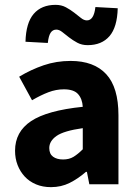

<svg xmlns="http://www.w3.org/2000/svg" viewBox="-20 -759 567 791"><path d="M190 12Q156 12 128.5 0.5Q101 -11 82 -31.5Q63 -52 52.5 -79Q42 -106 42 -138Q42 -216 108 -260Q174 -304 321 -319Q319 -352 301.5 -371.5Q284 -391 243 -391Q211 -391 179.5 -379Q148 -367 112 -346L59 -443Q107 -472 159.5 -490Q212 -508 271 -508Q367 -508 417.5 -453.5Q468 -399 468 -284V0H348L338 -51H334Q302 -23 267 -5.5Q232 12 190 12ZM240 -102Q265 -102 283 -113Q301 -124 321 -144V-231Q243 -220 213 -199Q183 -178 183 -149Q183 -125 198.5 -113.5Q214 -102 240 -102ZM341 -573Q317 -573 298.5 -583Q280 -593 264.5 -605Q249 -617 236.5 -627Q224 -637 212 -637Q197 -637 188.5 -624Q180 -611 177 -582L85 -587Q87 -665 119 -702Q151 -739 209 -739Q233 -739 251.5 -729Q270 -719 285.5 -707Q301 -695 313.5 -685Q326 -675 338 -675Q367 -675 373 -730L465 -725Q463 -647 431 -610Q399 -573 341 -573Z"/></svg>

Font: Font
Style: ¶
Weight: 700
Designer: Paul D. Hunt
Foundry: Adobe Systems Incorporated
Version: Version 3.000